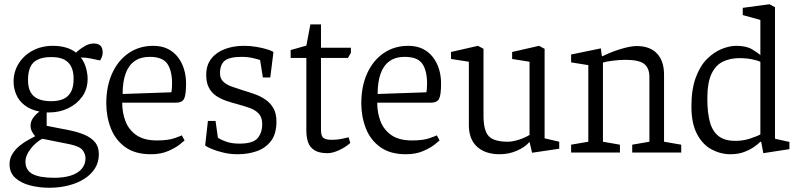

<svg xmlns="http://www.w3.org/2000/svg" viewBox="-20 -719 3766 905"><path d="M212 166Q165 166 122 155Q79 144 52 119.5Q25 95 25 55Q25 28 38.5 6.5Q52 -15 72 -31.5Q92 -48 112.5 -59Q133 -70 146 -77Q139 -84 131.5 -97.5Q124 -111 124 -127Q124 -147 137 -164.5Q150 -182 166 -193Q123 -202 96 -223Q69 -244 56.5 -273.5Q44 -303 44 -334Q44 -381 68 -419.5Q92 -458 134 -480.5Q176 -503 229 -503Q264 -503 292 -494.5Q320 -486 338 -471Q339 -472 351.5 -482.5Q364 -493 383 -503.5Q402 -514 422 -514Q442 -514 453 -504Q464 -494 464 -472Q464 -459 459.5 -449Q455 -439 452 -434L409 -443Q393 -446 384 -447Q375 -448 361 -448Q378 -426 385.5 -398.5Q393 -371 393 -348Q393 -299 367.5 -263.5Q342 -228 301 -208.5Q260 -189 212 -189H200V-126L302 -106Q344 -98 376.5 -84.5Q409 -71 427.5 -49Q446 -27 446 8Q446 45 428 74Q410 103 378 123.5Q346 144 303.5 155Q261 166 212 166ZM236 119Q281 119 314 108.5Q347 98 365 77Q383 56 383 27Q383 7 369.5 -11Q356 -29 309 -39L179 -65Q148 -48 124 -17Q100 14 100 43Q100 83 133 101Q166 119 236 119ZM221 -242Q253 -242 276.5 -251.5Q300 -261 313.5 -284Q327 -307 327 -348Q327 -380 316.5 -403Q306 -426 283 -438Q260 -450 222 -450Q182 -450 157.5 -438Q133 -426 122.5 -402Q112 -378 112 -342Q112 -306 124.5 -284Q137 -262 161.5 -252Q186 -242 221 -242Z M691 8Q617 8 570.5 -25.5Q524 -59 502.5 -114Q481 -169 481 -232Q481 -313 509 -374Q537 -435 587 -469Q637 -503 702 -503Q742 -503 771 -488.5Q800 -474 819 -449Q838 -424 847.5 -392.5Q857 -361 857 -326Q857 -271 847.5 -253Q838 -235 809 -235H556Q556 -188 571.5 -147.5Q587 -107 623 -82Q659 -57 720 -57Q773 -57 803.5 -68Q834 -79 837 -81L850 -57Q847 -54 827 -38Q807 -22 772.5 -7Q738 8 691 8ZM558 -276 788 -284Q791 -302 791 -326Q791 -385 769 -418Q747 -451 685 -451Q643 -451 614.5 -431Q586 -411 572 -372Q558 -333 558 -276Z M1101 8Q1065 8 1033.5 0.5Q1002 -7 979 -16.5Q956 -26 947 -33L960 -149H996L1007 -70Q1021 -60 1047 -51Q1073 -42 1108 -42Q1173 -42 1194.5 -68Q1216 -94 1216 -134Q1216 -166 1199.5 -183.5Q1183 -201 1156 -210.5Q1129 -220 1099 -228Q1072 -235 1046 -244Q1020 -253 999 -267Q978 -281 965 -305Q952 -329 952 -366Q952 -412 976 -442.5Q1000 -473 1040.5 -488Q1081 -503 1129 -503Q1161 -503 1189.5 -498Q1218 -493 1239 -486.5Q1260 -480 1269 -474L1254 -354H1219L1206 -436Q1202 -438 1175.5 -444.5Q1149 -451 1120 -451Q1062 -451 1039.5 -433Q1017 -415 1017 -373Q1017 -349 1032 -334.5Q1047 -320 1072 -311Q1097 -302 1126 -293Q1153 -285 1181 -275Q1209 -265 1232 -249Q1255 -233 1269 -208.5Q1283 -184 1283 -146Q1283 -88 1257.5 -54.5Q1232 -21 1190.5 -6.5Q1149 8 1101 8Z M1524 3Q1484 3 1462 -11Q1440 -25 1432 -49Q1424 -73 1424 -102V-446H1350V-483L1424 -504L1443 -604H1493V-494H1634V-470L1620 -446H1493V-106Q1493 -77 1505 -68.5Q1517 -60 1542 -60Q1571 -60 1595 -65.5Q1619 -71 1623 -72L1631 -45Q1607 -24 1577 -10.5Q1547 3 1524 3Z M1893 8Q1819 8 1772.5 -25.5Q1726 -59 1704.5 -114Q1683 -169 1683 -232Q1683 -313 1711 -374Q1739 -435 1789 -469Q1839 -503 1904 -503Q1944 -503 1973 -488.5Q2002 -474 2021 -449Q2040 -424 2049.5 -392.5Q2059 -361 2059 -326Q2059 -271 2049.5 -253Q2040 -235 2011 -235H1758Q1758 -188 1773.5 -147.5Q1789 -107 1825 -82Q1861 -57 1922 -57Q1975 -57 2005.5 -68Q2036 -79 2039 -81L2052 -57Q2049 -54 2029 -38Q2009 -22 1974.5 -7Q1940 8 1893 8ZM1760 -276 1990 -284Q1993 -302 1993 -326Q1993 -385 1971 -418Q1949 -451 1887 -451Q1845 -451 1816.5 -431Q1788 -411 1774 -372Q1760 -333 1760 -276Z M2336 8Q2267 8 2228.5 -27.5Q2190 -63 2190 -129V-428L2106 -441V-474L2233 -503L2259 -489V-174Q2259 -104 2283.5 -77.5Q2308 -51 2374 -51Q2395 -51 2424 -60Q2453 -69 2476 -83V-428L2394 -441V-474L2521 -503L2547 -489V-67L2616 -51V-18L2488 1L2476 -50L2475 -49Q2453 -24 2415 -8Q2377 8 2336 8Z M2672 0V-37L2753 -51V-412L2672 -425V-462L2812 -491L2817 -454H2820Q2862 -475 2907.5 -488.5Q2953 -502 2981 -502Q3043 -502 3076.5 -467Q3110 -432 3110 -367V-51L3191 -37V0H2960V-37L3041 -51V-355Q3041 -399 3016 -418Q2991 -437 2929 -437Q2901 -437 2869 -433Q2837 -429 2822 -424V-51L2902 -37V0Z M3423 8Q3377 8 3334.5 -14.5Q3292 -37 3265.5 -87Q3239 -137 3239 -217Q3239 -298 3259.5 -353.5Q3280 -409 3313 -441.5Q3346 -474 3382.5 -488.5Q3419 -503 3451 -503Q3498 -503 3526 -486Q3554 -469 3564 -459V-476V-492V-625L3481 -648V-682L3607 -699L3633 -685V-65L3701 -50V-16L3578 3L3568 -50L3564 -51Q3556 -42 3536.5 -28Q3517 -14 3488.5 -3Q3460 8 3423 8ZM3447 -55Q3483 -55 3516 -66Q3549 -77 3564 -85V-428Q3551 -434 3524.5 -439.5Q3498 -445 3465 -445Q3422 -445 3387.5 -428.5Q3353 -412 3333.5 -370.5Q3314 -329 3314 -253Q3314 -189 3326 -144.5Q3338 -100 3367 -77.5Q3396 -55 3447 -55Z"/></svg>

Font: Faustina Light
Style: Regular
Weight: 300
Designer: Alfonso Garcia
Foundry: http://www.omnibus-type.com
Version: Version 1.200